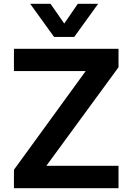

<svg xmlns="http://www.w3.org/2000/svg" viewBox="-20 -999 704 1019"><path d="M374 -803 501 -979H393L321 -874L248 -979H140L267 -803ZM609 0V-119H226L609 -642V-740H54V-622H435L54 -98V0Z"/></svg>

Font: Be Vietnam Pro SemiBold
Style: Regular
Weight: 600
Designer: Lam Bao, Tony Le, Vietanh Nguyen
Foundry: Yellow Type Foundry
Version: Version 1.002